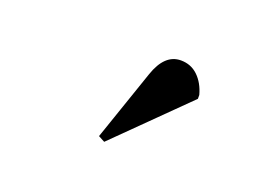

<svg xmlns="http://www.w3.org/2000/svg" viewBox="-50 -904 566 424"><g transform="rotate(20 232.5 -692.5)"><path d="M218 -579 203 -587 260 -753Q278 -806 316 -806Q340 -806 356.5 -790Q373 -774 380 -748V-739Z"/></g></svg>

Font: Literata 72pt
Style: Bold Italic
Weight: 700
Italic angle: -2°
Designer: Latin by Veronika Burian and Jose Scaglione. Greek by Irene Vlachou. Cyrillic by Vera Evstafieva
Foundry: TypeTogether
Version: Version 3.002